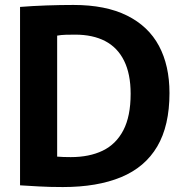

<svg xmlns="http://www.w3.org/2000/svg" viewBox="-20 -751 739 776"><path d="M234 5Q179 5 137 2.5Q95 0 61 -2V-723Q111 -727 167.5 -729Q224 -731 277 -731Q407 -731 493.5 -688Q580 -645 622.5 -565.5Q665 -486 665 -375Q665 -243 615.5 -159Q566 -75 469.5 -35Q373 5 234 5ZM266 -116Q341 -116 395 -142Q449 -168 478.5 -224.5Q508 -281 508 -372Q508 -452 481.5 -505.5Q455 -559 405 -585Q355 -611 284 -611Q265 -611 246 -610.5Q227 -610 211 -607V-118Q223 -117 236.5 -116.5Q250 -116 266 -116Z"/></svg>

Font: Murecho Thin SemiBold
Style: Regular
Weight: 600
Version: Version 1.010